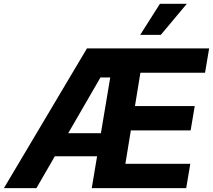

<svg xmlns="http://www.w3.org/2000/svg" viewBox="-42 -979 1108 999"><path d="M-21.7 0H147.4L243.3 -165.8H463.1L435.4 0H926.8L948.2 -126.8H610.4L638.8 -300.4H949.9L971.2 -427.2H660.2L688.6 -600.5H1024.9L1046.2 -727.3H410.5ZM312.9 -285.9 480.8 -576H531.6L483 -285.9ZM687.5 -797.6H794.7L930 -959.2H790.1Z"/></svg>

Font: Magic Ui Pro
Style: Bold Italic
Weight: 700
Italic angle: -9.39999°
Designer: Stefan Endress, Andreas Faust
Version: Version 1.000;FEAKit 1.0